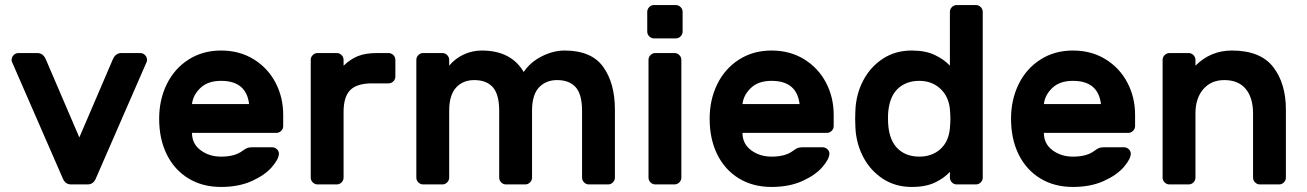

<svg xmlns="http://www.w3.org/2000/svg" viewBox="-20 -730 5174 760"><path d="M27 -486 228 -25C234.7 -8.3 245.7 0 261 0H327C342.3 0 353.3 -8.3 360 -25L561 -486C561.7 -488 562 -490.3 562 -493C562 -500.3 559.3 -506.7 554 -512C548.7 -517.3 542.3 -520 535 -520H460C445.3 -520 434.3 -512 427 -496L294 -186L161 -496C153.7 -512 142.7 -520 128 -520H53C45.7 -520 39.3 -517.3 34 -512C28.7 -506.7 26 -500.3 26 -493C26 -490.3 26.3 -488 27 -486Z M984 -495.5C946.7 -518.5 903.7 -530 855 -530C806.3 -530 763.3 -518 726 -494C688.7 -470 660 -437.5 640 -396.5C620 -355.5 610 -310 610 -260C610 -206.7 620 -159.7 640 -119C660 -78.3 688.5 -46.7 725.5 -24C762.5 -1.3 805.7 10 855 10C901.7 10 942.3 2.2 977 -13.5C1011.7 -29.2 1038.2 -47.7 1056.5 -69C1074.8 -90.3 1084 -108 1084 -122C1084 -128.7 1081.3 -134.5 1076 -139.5C1070.7 -144.5 1064.3 -147 1057 -147H977C969 -147 962.7 -146 958 -144C953.3 -142 947.3 -138.3 940 -133C920 -117.7 891.7 -110 855 -110C823.7 -110 796.7 -118.5 774 -135.5C751.3 -152.5 740 -175.3 740 -204H1074C1081.3 -204 1087.7 -206.7 1093 -212C1098.3 -217.3 1101 -223.7 1101 -231V-276C1101 -322 1090.8 -364.3 1070.5 -403C1050.2 -441.7 1021.3 -472.5 984 -495.5ZM966 -318H740C742.7 -342 753.8 -363.3 773.5 -382C793.2 -400.7 820.3 -410 855 -410C921.7 -410 958.7 -379.3 966 -318Z M1366.5 -373.5C1384.2 -391.2 1413 -400 1453 -400H1518C1525.3 -400 1531.7 -402.7 1537 -408C1542.3 -413.3 1545 -419.7 1545 -427V-493C1545 -500.3 1542.3 -506.7 1537 -512C1531.7 -517.3 1525.3 -520 1518 -520H1473C1442.3 -520 1417 -516 1397 -508C1377 -500 1358 -487.3 1340 -470V-493C1340 -500.3 1337.3 -506.7 1332 -512C1326.7 -517.3 1320.3 -520 1313 -520H1237C1229.7 -520 1223.3 -517.3 1218 -512C1212.7 -506.7 1210 -500.3 1210 -493V-27C1210 -19.7 1212.7 -13.3 1218 -8C1223.3 -2.7 1229.7 0 1237 0H1313C1320.3 0 1326.7 -2.7 1332 -8C1337.3 -13.3 1340 -19.7 1340 -27V-287C1340 -327 1348.8 -355.8 1366.5 -373.5Z M1816 -514.5C1793.3 -504.2 1774 -489.3 1758 -470V-493C1758 -500.3 1755.3 -506.7 1750 -512C1744.7 -517.3 1738.3 -520 1731 -520H1655C1647.7 -520 1641.3 -517.3 1636 -512C1630.7 -506.7 1628 -500.3 1628 -493V-27C1628 -19.7 1630.7 -13.3 1636 -8C1641.3 -2.7 1647.7 0 1655 0H1731C1738.3 0 1744.7 -2.7 1750 -8C1755.3 -13.3 1758 -19.7 1758 -27V-291C1758 -333 1767.2 -363.8 1785.5 -383.5C1803.8 -403.2 1827.7 -413 1857 -413C1889.7 -413 1914.3 -403.5 1931 -384.5C1947.7 -365.5 1956 -334.3 1956 -291V-27C1956 -19.7 1958.7 -13.3 1964 -8C1969.3 -2.7 1975.7 0 1983 0H2059C2066.3 0 2072.7 -2.7 2078 -8C2083.3 -13.3 2086 -19.7 2086 -27V-296C2086.7 -336.7 2096.2 -366.3 2114.5 -385C2132.8 -403.7 2156.3 -413 2185 -413C2217.7 -413 2242.3 -403.5 2259 -384.5C2275.7 -365.5 2284 -334.3 2284 -291V-27C2284 -19.7 2286.7 -13.3 2292 -8C2297.3 -2.7 2303.7 0 2311 0H2387C2394.3 0 2400.7 -2.7 2406 -8C2411.3 -13.3 2414 -19.7 2414 -27V-296C2414 -366 2398.5 -422.5 2367.5 -465.5C2336.5 -508.5 2285.7 -530 2215 -530C2185 -530 2154.8 -522.3 2124.5 -507C2094.2 -491.7 2070.3 -471 2053 -445C2019.7 -501.7 1964.3 -530 1887 -530C1862.3 -530 1838.7 -524.8 1816 -514.5Z M2674 -702C2668.7 -707.3 2662.3 -710 2655 -710H2569C2561.7 -710 2555.3 -707.3 2550 -702C2544.7 -696.7 2542 -690.3 2542 -683V-605C2542 -597.7 2544.7 -591.3 2550 -586C2555.3 -580.7 2561.7 -578 2569 -578H2655C2662.3 -578 2668.7 -580.7 2674 -586C2679.3 -591.3 2682 -597.7 2682 -605V-683C2682 -690.3 2679.3 -696.7 2674 -702ZM2669 -8C2674.3 -13.3 2677 -19.7 2677 -27V-493C2677 -500.3 2674.3 -506.7 2669 -512C2663.7 -517.3 2657.3 -520 2650 -520H2574C2566.7 -520 2560.3 -517.3 2555 -512C2549.7 -506.7 2547 -500.3 2547 -493V-27C2547 -19.7 2549.7 -13.3 2555 -8C2560.3 -2.7 2566.7 0 2574 0H2650C2657.3 0 2663.7 -2.7 2669 -8Z M3163 -495.5C3125.7 -518.5 3082.7 -530 3034 -530C2985.3 -530 2942.3 -518 2905 -494C2867.7 -470 2839 -437.5 2819 -396.5C2799 -355.5 2789 -310 2789 -260C2789 -206.7 2799 -159.7 2819 -119C2839 -78.3 2867.5 -46.7 2904.5 -24C2941.5 -1.3 2984.7 10 3034 10C3080.7 10 3121.3 2.2 3156 -13.5C3190.7 -29.2 3217.2 -47.7 3235.5 -69C3253.8 -90.3 3263 -108 3263 -122C3263 -128.7 3260.3 -134.5 3255 -139.5C3249.7 -144.5 3243.3 -147 3236 -147H3156C3148 -147 3141.7 -146 3137 -144C3132.3 -142 3126.3 -138.3 3119 -133C3099 -117.7 3070.7 -110 3034 -110C3002.7 -110 2975.7 -118.5 2953 -135.5C2930.3 -152.5 2919 -175.3 2919 -204H3253C3260.3 -204 3266.7 -206.7 3272 -212C3277.3 -217.3 3280 -223.7 3280 -231V-276C3280 -322 3269.8 -364.3 3249.5 -403C3229.2 -441.7 3200.3 -472.5 3163 -495.5ZM3145 -318H2919C2921.7 -342 2932.8 -363.3 2952.5 -382C2972.2 -400.7 2999.3 -410 3034 -410C3100.7 -410 3137.7 -379.3 3145 -318Z M3740 -683V-470C3725.3 -486 3705.7 -500 3681 -512C3656.3 -524 3625.7 -530 3589 -530C3545.7 -530 3507.5 -519.2 3474.5 -497.5C3441.5 -475.8 3415.7 -447.2 3397 -411.5C3378.3 -375.8 3368 -337 3366 -295L3365 -260L3366 -225C3368 -183 3378.3 -144.2 3397 -108.5C3415.7 -72.8 3441.5 -44.2 3474.5 -22.5C3507.5 -0.8 3545.7 10 3589 10C3626.3 10 3657.3 4 3682 -8C3706.7 -20 3726 -34 3740 -50V-27C3740 -19.7 3742.7 -13.3 3748 -8C3753.3 -2.7 3759.7 0 3767 0H3843C3850.3 0 3856.7 -2.7 3862 -8C3867.3 -13.3 3870 -19.7 3870 -27V-683C3870 -690.3 3867.3 -696.7 3862 -702C3856.7 -707.3 3850.3 -710 3843 -710H3767C3759.7 -710 3753.3 -707.3 3748 -702C3742.7 -696.7 3740 -690.3 3740 -683ZM3528.5 -147C3506.2 -171.7 3495 -209.3 3495 -260C3495 -272 3495.3 -281.3 3496 -288C3500 -329.3 3513 -360 3535 -380C3557 -400 3585 -410 3619 -410C3651.7 -410 3679.2 -399.8 3701.5 -379.5C3723.8 -359.2 3736.7 -332 3740 -298C3741.3 -284.7 3742 -272 3742 -260C3742 -248 3741.3 -235.3 3740 -222C3736.7 -186.7 3724 -159.2 3702 -139.5C3680 -119.8 3652.3 -110 3619 -110C3581 -110 3550.8 -122.3 3528.5 -147Z M4356 -495.5C4318.7 -518.5 4275.7 -530 4227 -530C4178.3 -530 4135.3 -518 4098 -494C4060.7 -470 4032 -437.5 4012 -396.5C3992 -355.5 3982 -310 3982 -260C3982 -206.7 3992 -159.7 4012 -119C4032 -78.3 4060.5 -46.7 4097.5 -24C4134.5 -1.3 4177.7 10 4227 10C4273.7 10 4314.3 2.2 4349 -13.5C4383.7 -29.2 4410.2 -47.7 4428.5 -69C4446.8 -90.3 4456 -108 4456 -122C4456 -128.7 4453.3 -134.5 4448 -139.5C4442.7 -144.5 4436.3 -147 4429 -147H4349C4341 -147 4334.7 -146 4330 -144C4325.3 -142 4319.3 -138.3 4312 -133C4292 -117.7 4263.7 -110 4227 -110C4195.7 -110 4168.7 -118.5 4146 -135.5C4123.3 -152.5 4112 -175.3 4112 -204H4446C4453.3 -204 4459.7 -206.7 4465 -212C4470.3 -217.3 4473 -223.7 4473 -231V-276C4473 -322 4462.8 -364.3 4442.5 -403C4422.2 -441.7 4393.3 -472.5 4356 -495.5ZM4338 -318H4112C4114.7 -342 4125.8 -363.3 4145.5 -382C4165.2 -400.7 4192.3 -410 4227 -410C4293.7 -410 4330.7 -379.3 4338 -318Z M5062 -8C5067.3 -13.3 5070 -19.7 5070 -27V-296C5070 -365.3 5053.2 -421.7 5019.5 -465C4985.8 -508.3 4931.3 -530 4856 -530C4800 -530 4752 -510 4712 -470V-493C4712 -500.3 4709.3 -506.7 4704 -512C4698.7 -517.3 4692.3 -520 4685 -520H4609C4601.7 -520 4595.3 -517.3 4590 -512C4584.7 -506.7 4582 -500.3 4582 -493V-27C4582 -19.7 4584.7 -13.3 4590 -8C4595.3 -2.7 4601.7 0 4609 0H4685C4692.3 0 4698.7 -2.7 4704 -8C4709.3 -13.3 4712 -19.7 4712 -27V-281C4712 -321 4722.3 -353 4743 -377C4763.7 -401 4791.3 -413 4826 -413C4863.3 -413 4891.7 -401.3 4911 -378C4930.3 -354.7 4940 -322.3 4940 -281V-27C4940 -19.7 4942.7 -13.3 4948 -8C4953.3 -2.7 4959.7 0 4967 0H5043C5050.3 0 5056.7 -2.7 5062 -8Z"/></svg>

Font: Rubik
Style: Regular
Weight: 500
Designer: Hubert & Fischer
Foundry: Hubert & Fischer
Version: Version 1.100